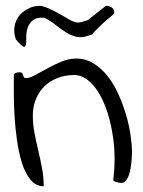

<svg xmlns="http://www.w3.org/2000/svg" viewBox="-20 -647 500 671"><path d="M28.3 -380.9Q28.3 -389.6 34.7 -392.1Q41 -394.5 48.8 -394.5Q54.7 -394.5 57.1 -391.6Q59.6 -388.7 60.5 -384.8Q61.5 -380.9 63.5 -377.4Q65.4 -374 70.3 -374Q84 -374 103.5 -384.8Q123 -395.5 146 -408.2Q168.9 -420.9 194.8 -431.6Q220.7 -442.4 246.1 -442.4Q279.3 -442.4 307.1 -425.3Q335 -408.2 356.9 -379.9Q378.9 -351.6 394.5 -316.4Q410.2 -281.2 420.9 -244.6Q431.6 -208 436.5 -173.3Q441.4 -138.7 441.4 -113.3Q441.4 -104.5 439.9 -86.9Q438.5 -69.3 435.1 -51.8Q431.6 -34.2 423.8 -21Q416 -7.8 404.3 -7.8Q402.3 -7.8 397.5 -8.3Q392.6 -8.8 387.7 -10.3Q382.8 -11.7 379.4 -13.7Q376 -15.6 376 -19.5Q384.8 -94.7 376 -160.6Q367.2 -226.6 347.7 -276.4Q328.1 -326.2 299.8 -355.5Q271.5 -384.8 239.3 -384.8Q209 -384.8 182.6 -375Q156.2 -365.2 136.7 -346.7Q117.2 -328.1 106 -301.8Q94.7 -275.4 94.7 -244.1Q94.7 -212.9 100.6 -182.1Q106.4 -151.4 113.8 -120.6Q121.1 -89.8 127 -58.6Q132.8 -27.3 132.8 3.9Q105.5 3.9 86.9 -18.6Q68.4 -41 57.1 -76.2Q45.9 -111.3 39.6 -155.3Q33.2 -199.2 30.8 -241.7Q28.3 -284.2 28.3 -321.8Q28.3 -359.4 28.3 -380.9ZM292 -523.4Q266.6 -513.7 246.6 -518.6Q226.6 -523.4 208.5 -535.2Q190.4 -546.9 172.9 -561Q155.3 -575.2 134.8 -585Q107.4 -586.9 94.2 -575.7Q81.1 -564.5 76.2 -548.3Q71.3 -532.2 71.8 -515.6Q72.3 -499 70.3 -490.2Q68.4 -481.4 61.5 -483.9Q54.7 -486.3 35.2 -509.8Q27.3 -533.2 30.8 -554.2Q34.2 -575.2 45.9 -590.3Q57.6 -605.5 76.2 -615.2Q93.8 -626 114.3 -626Q116.2 -627 121.6 -626.5Q127 -626 138.7 -622.1Q150.4 -618.2 169.4 -608.4Q188.5 -598.6 219.7 -580.1Q238.3 -569.3 249 -568.4Q259.8 -567.4 275.4 -573.2L285.2 -576.2Q291 -578.1 291 -580.1L350.6 -627Q362.3 -626 368.7 -622.1Q375 -618.2 377.4 -613.3Q379.9 -608.4 379.4 -603.5Q378.9 -598.6 375 -595.7Q348.6 -574.2 334.5 -560.5Q320.3 -546.9 313.5 -540Q306.6 -533.2 305.2 -530.8Q303.7 -528.3 303.2 -527.3Q302.7 -526.4 301.3 -525.9Q299.8 -525.4 292 -523.4Z"/></svg>

Font: Indie Flower
Style: Regular
Weight: 400
Designer: Kimberly Geswein
Foundry: Kimberly Geswein
Version: Version 1.001 2010